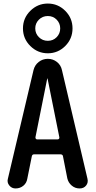

<svg xmlns="http://www.w3.org/2000/svg" viewBox="-20 -1062 540 1082"><path d="M246.1 -619.1 179.7 -288.1Q179.7 -283.2 182.1 -279.8Q184.6 -276.4 189.5 -276.4H304.7Q309.6 -276.4 312.5 -279.8Q315.4 -283.2 314.5 -288.1L248 -619.1Q248 -620.1 247.1 -620.1Q246.1 -620.1 246.1 -619.1ZM67.4 0Q45.9 0 32.2 -17.1Q18.6 -34.2 24.4 -54.7L168.9 -667Q175.8 -695.3 198.2 -712.9Q220.7 -730.5 249.5 -730.5Q278.3 -730.5 300.8 -712.9Q323.2 -695.3 329.1 -667L472.7 -55.7Q478.5 -33.2 465.3 -16.6Q452.1 0 428.7 0Q403.3 0 384.3 -16.1Q365.2 -32.2 359.4 -56.6L335 -180.7Q334 -191.4 321.3 -192.4H172.9Q161.1 -192.4 159.2 -180.7L133.8 -54.7Q129.9 -30.3 111.3 -15.1Q92.8 0 67.4 0ZM199.2 -852.5Q219.7 -832 249.5 -832Q279.3 -832 299.3 -852.5Q319.3 -873 319.3 -901.9Q319.3 -930.7 299.3 -951.2Q279.3 -971.7 249.5 -971.7Q219.7 -971.7 199.2 -951.2Q178.7 -930.7 178.7 -901.9Q178.7 -873 199.2 -852.5ZM150.9 -1001Q192.4 -1042 249.5 -1042Q306.6 -1042 347.7 -1001Q388.7 -960 388.7 -901.9Q388.7 -843.8 347.7 -802.7Q306.6 -761.7 249.5 -761.7Q192.4 -761.7 150.9 -802.7Q109.4 -843.8 109.4 -901.9Q109.4 -960 150.9 -1001Z"/></svg>

Font: Rounded-X Mgen+ 1mn medium
Style: Regular
Weight: 500
Designer: [Source Han Sans]
Ryoko NISHIZUKA  (kana & ideographs); Paul D. Hunt (Latin, Greek & Cyrillic); Wenlong ZHANG  (bopomofo
Version: Version 1.059.20150602